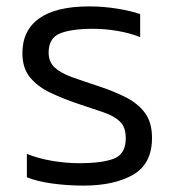

<svg xmlns="http://www.w3.org/2000/svg" viewBox="-20 -570 545 600"><path d="M241 10Q191 10 143.5 3.5Q96 -3 64 -16V-89Q102 -74 145 -67Q188 -60 227 -60Q300 -60 336.5 -74.5Q373 -89 373 -138Q373 -173 354.5 -190.5Q336 -208 302 -219.5Q268 -231 220 -247Q176 -262 137 -280.5Q98 -299 74 -328Q50 -357 50 -404Q50 -475 102.5 -512.5Q155 -550 259 -550Q303 -550 346 -543Q389 -536 418 -526V-454Q385 -467 346.5 -473.5Q308 -480 271 -480Q203 -480 167.5 -465.5Q132 -451 132 -406Q132 -377 150.5 -359.5Q169 -342 203.5 -329.5Q238 -317 287 -301Q336 -285 374 -265.5Q412 -246 433.5 -216.5Q455 -187 455 -139Q455 -58 396 -24Q337 10 241 10Z"/></svg>

Font: Kanit Light
Style: Regular
Weight: 300
Designer: Katatrad Team
Foundry: CadsonDemak
Version: Version 2.000; ttfautohint (v1.8.3)